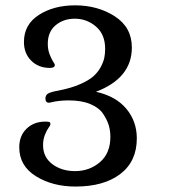

<svg xmlns="http://www.w3.org/2000/svg" viewBox="-20 -683 636 716"><path d="M490.2 -167Q490.2 -230.5 451.2 -277.3Q412.1 -324.2 337.9 -340.8Q471.7 -391.6 471.7 -505.9Q471.7 -581.1 408.2 -622.1Q344.7 -663.1 259.8 -663.1Q180.7 -663.1 125 -627.4Q69.3 -591.8 69.3 -526.4Q69.3 -483.4 96.7 -456.5Q124 -429.7 166 -429.7Q184.6 -429.7 184.6 -441.4Q184.6 -443.4 178.2 -453.1Q171.9 -462.9 165 -480.5Q158.2 -498 158.2 -519.5Q158.2 -564.5 187.5 -588.9Q216.8 -613.3 258.8 -613.3Q303.7 -613.3 337.9 -584Q372.1 -554.7 372.1 -501Q372.1 -483.4 369.1 -468.3Q366.2 -453.1 356 -433.6Q345.7 -414.1 328.1 -398.4Q310.5 -382.8 277.8 -368.7Q245.1 -354.5 200.2 -345.7Q167 -339.8 158.2 -333.5Q149.4 -327.1 149.4 -315.4Q149.4 -299.8 163.1 -299.8Q165 -299.8 174.3 -302.2Q183.6 -304.7 200.2 -306.6Q216.8 -308.6 236.3 -308.6Q284.2 -308.6 316.9 -294.9Q349.6 -281.2 364.7 -258.3Q379.9 -235.4 385.7 -215.3Q391.6 -195.3 391.6 -172.9Q391.6 -111.3 352.5 -78.1Q313.5 -44.9 259.8 -44.9Q210 -44.9 175.3 -70.8Q140.6 -96.7 140.6 -141.6Q140.6 -163.1 147.5 -180.2Q154.3 -197.3 161.1 -206.5Q168 -215.8 168 -218.8Q168 -226.6 164.1 -228Q160.2 -229.5 148.4 -229.5Q106.4 -229.5 79.1 -203.1Q51.8 -176.8 51.8 -133.8Q51.8 -64.5 113.8 -25.9Q175.8 12.7 261.7 12.7Q367.2 12.7 428.7 -34.2Q490.2 -81.1 490.2 -167Z"/></svg>

Font: Kurale
Style: Regular
Weight: 400
Version: 1.0; ttfautohint (v1.3)